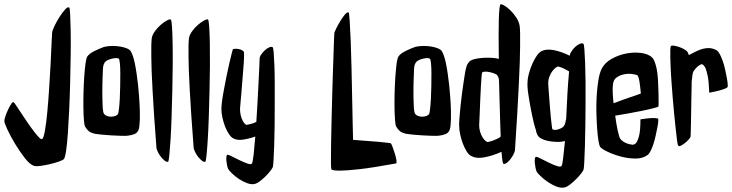

<svg xmlns="http://www.w3.org/2000/svg" viewBox="-40 -770 3458 907"><path d="M-19.5 -198.2Q-19.5 -206.1 -14.2 -221.7Q-8.8 -237.3 -1.5 -252.9Q5.9 -268.6 13.2 -279.3Q20.5 -290 24.4 -287.1Q27.3 -285.2 37.1 -270.5Q46.9 -255.9 60.1 -235.8Q73.2 -215.8 88.9 -192.9Q104.5 -169.9 118.7 -151.4Q132.8 -132.8 143.6 -121.6Q154.3 -110.4 159.2 -113.3Q166 -117.2 172.4 -153.3Q178.7 -189.5 183.6 -242.2Q188.5 -294.9 192.4 -356Q196.3 -417 199.2 -471.2Q202.1 -525.4 203.6 -564.9Q205.1 -604.5 206.1 -614.3Q206.1 -623 216.3 -645Q226.6 -667 240.2 -688.5Q253.9 -710 267.1 -724.6Q280.3 -739.3 287.1 -734.4Q290 -731.4 291.5 -700.7Q293 -669.9 293.9 -621.1Q294.9 -572.3 293.9 -510.3Q293 -448.2 291.5 -383.8Q290 -319.3 287.1 -256.3Q284.2 -193.4 280.8 -143.1Q277.3 -92.8 272.5 -59.1Q267.6 -25.4 261.7 -18.6Q257.8 -13.7 238.3 -6.8Q218.8 0 195.8 5.4Q172.9 10.7 151.4 13.7Q129.9 16.6 121.1 13.7Q101.6 7.8 77.6 -22.9Q53.7 -53.7 31.7 -89.8Q9.8 -126 -4.9 -157.7Q-19.5 -189.5 -19.5 -198.2Z M572.3 -534.2Q579.1 -528.3 585.4 -511.7Q591.8 -495.1 596.7 -471.7Q601.6 -448.2 605.5 -420.9Q609.4 -393.6 612.3 -367.2Q615.2 -340.8 616.7 -317.9Q618.2 -294.9 619.1 -280.3Q620.1 -262.7 620.6 -243.7Q621.1 -224.6 620.6 -207.5Q620.1 -190.4 618.7 -176.8Q617.2 -163.1 614.3 -156.2Q608.4 -141.6 594.2 -136.2Q580.1 -130.9 562.5 -128.9Q553.7 -127.9 532.7 -128.4Q511.7 -128.9 487.8 -130.4Q463.9 -131.8 442.4 -133.8Q420.9 -135.7 410.2 -137.7Q388.7 -142.6 379.4 -150.4Q370.1 -158.2 361.3 -172.9Q358.4 -178.7 356.4 -202.6Q354.5 -226.6 354 -260.3Q353.5 -293.9 354.5 -333Q355.5 -372.1 357.9 -407.2Q360.4 -442.4 363.8 -468.8Q367.2 -495.1 373 -503.9Q382.8 -517.6 406.7 -529.3Q430.7 -541 450.2 -547.9Q460 -550.8 476.1 -552.2Q492.2 -553.7 510.3 -552.2Q528.3 -550.8 544.9 -546.4Q561.5 -542 572.3 -534.2ZM517.6 -231.4Q519.5 -235.4 522 -255.4Q524.4 -275.4 525.9 -303.7Q527.3 -332 527.8 -364.3Q528.3 -396.5 528.3 -423.8Q528.3 -451.2 526.4 -470.2Q524.4 -489.3 521.5 -492.2Q516.6 -496.1 507.3 -495.6Q498 -495.1 488.3 -492.7Q478.5 -490.2 470.7 -486.8Q462.9 -483.4 460 -480.5Q447.3 -469.7 446.3 -445.3Q446.3 -438.5 444.8 -406.7Q443.4 -375 443.4 -338.4Q443.4 -301.8 444.8 -270.5Q446.3 -239.3 451.2 -232.4Q456.1 -225.6 465.3 -222.2Q474.6 -218.8 484.9 -218.8Q495.1 -218.8 504.4 -222.2Q513.7 -225.6 517.6 -231.4Z M753.9 -5.9Q747.1 -3.9 738.3 -10.7Q729.5 -17.6 721.2 -27.8Q712.9 -38.1 707 -49.8Q701.2 -61.5 699.2 -69.3Q692.4 -155.3 688 -223.1Q683.6 -291 680.7 -343.8Q677.7 -396.5 676.3 -435.1Q674.8 -473.6 674.8 -501Q673.8 -564.5 676.8 -588.9Q679.7 -606.4 692.9 -624Q706.1 -641.6 721.2 -654.3Q736.3 -667 749.5 -673.8Q762.7 -680.7 766.6 -677.7Q770.5 -674.8 772.5 -645Q774.4 -615.2 775.4 -567.4Q776.4 -519.5 775.9 -460Q775.4 -400.4 773.9 -337.9Q772.5 -275.4 770.5 -215.8Q768.6 -156.2 765.6 -109.9Q762.7 -63.5 759.8 -35.2Q756.8 -6.8 753.9 -5.9Z M929.7 -5.9Q922.9 -3.9 914.1 -10.7Q905.3 -17.6 897 -27.8Q888.7 -38.1 882.8 -49.8Q877 -61.5 875 -69.3Q868.2 -155.3 863.8 -223.1Q859.4 -291 856.4 -343.8Q853.5 -396.5 852.1 -435.1Q850.6 -473.6 850.6 -501Q849.6 -564.5 852.5 -588.9Q855.5 -606.4 868.7 -624Q881.8 -641.6 897 -654.3Q912.1 -667 925.3 -673.8Q938.5 -680.7 942.4 -677.7Q946.3 -674.8 948.2 -645Q950.2 -615.2 951.2 -567.4Q952.1 -519.5 951.7 -460Q951.2 -400.4 949.7 -337.9Q948.2 -275.4 946.3 -215.8Q944.3 -156.2 941.4 -109.9Q938.5 -63.5 935.5 -35.2Q932.6 -6.8 929.7 -5.9Z M1248 -546.9Q1251 -544.9 1252.9 -521.5Q1254.9 -498 1256.3 -460.4Q1257.8 -422.9 1257.8 -375Q1257.8 -327.1 1257.8 -276.4Q1257.8 -225.6 1257.3 -176.3Q1256.8 -127 1255.4 -86.4Q1253.9 -45.9 1252.4 -17.6Q1251 10.7 1249 18.6Q1247.1 24.4 1237.8 36.6Q1228.5 48.8 1215.8 61.5Q1203.1 74.2 1189.9 84.5Q1176.8 94.7 1168 97.7Q1150.4 103.5 1128.9 95.7Q1107.4 87.9 1088.4 75.2Q1069.3 62.5 1055.2 48.3Q1041 34.2 1038.1 28.3Q1035.2 22.5 1032.7 11.2Q1030.3 0 1029.3 -11.2Q1028.3 -22.5 1029.8 -30.8Q1031.2 -39.1 1036.1 -39.1Q1040 -39.1 1057.1 -30.3Q1074.2 -21.5 1093.8 -12.2Q1113.3 -2.9 1129.9 2.9Q1146.5 8.8 1150.4 2Q1154.3 -5.9 1158.2 -40.5Q1162.1 -75.2 1166 -125Q1131.8 -113.3 1104 -109.9Q1076.2 -106.4 1057.6 -119.1Q1048.8 -125 1039.6 -139.6Q1030.3 -154.3 1022.9 -173.3Q1015.6 -192.4 1010.7 -214.4Q1005.9 -236.3 1005.9 -255.9Q1005.9 -269.5 1009.3 -294.9Q1012.7 -320.3 1018.6 -350.6Q1024.4 -380.9 1030.8 -413.1Q1037.1 -445.3 1043.5 -471.7Q1049.8 -498 1054.2 -516.1Q1058.6 -534.2 1059.6 -536.1Q1061.5 -539.1 1069.3 -539.6Q1077.1 -540 1085.9 -538.6Q1094.7 -537.1 1102.5 -533.2Q1110.4 -529.3 1112.3 -524.4Q1113.3 -520.5 1112.8 -500Q1112.3 -479.5 1109.9 -451.2Q1107.4 -422.9 1105 -390.1Q1102.5 -357.4 1100.1 -328.6Q1097.7 -299.8 1095.7 -279.3Q1093.8 -258.8 1093.8 -254.9Q1093.8 -239.3 1097.2 -225.1Q1100.6 -210.9 1106 -200.7Q1111.3 -190.4 1117.2 -184.6Q1123 -178.7 1127.9 -180.7Q1144.5 -183.6 1158.2 -188.5Q1165 -191.4 1170.9 -194.3Q1173.8 -242.2 1176.8 -292.5Q1179.7 -342.8 1181.6 -384.8Q1183.6 -426.8 1185.1 -456.1Q1186.5 -485.4 1186.5 -493.2Q1186.5 -502 1194.3 -513.2Q1202.1 -524.4 1211.9 -533.2Q1221.7 -542 1231.9 -546.4Q1242.2 -550.8 1248 -546.9Z M1525.4 30.3Q1523.4 25.4 1523.4 -4.9Q1523.4 -35.2 1523.9 -81.1Q1524.4 -127 1525.9 -184.1Q1527.3 -241.2 1528.8 -300.3Q1530.3 -359.4 1532.2 -415.5Q1534.2 -471.7 1535.6 -515.6Q1537.1 -559.6 1538.1 -587.4Q1539.1 -615.2 1540 -617.2Q1541 -621.1 1548.8 -636.7Q1556.6 -652.3 1566.9 -669.4Q1577.1 -686.5 1587.9 -699.7Q1598.6 -712.9 1606.4 -711.9Q1609.4 -710.9 1611.8 -673.3Q1614.3 -635.7 1616.7 -577.1Q1619.1 -518.6 1620.6 -447.8Q1622.1 -377 1623.5 -310.1Q1625 -243.2 1626 -189Q1627 -134.8 1627.9 -109.4Q1659.2 -106.4 1690.9 -104.5Q1722.7 -102.5 1748 -100.1Q1773.4 -97.7 1789.6 -95.7Q1805.7 -93.8 1806.6 -92.8Q1809.6 -88.9 1814.9 -74.7Q1820.3 -60.5 1825.2 -44.4Q1830.1 -28.3 1832.5 -14.6Q1835 -1 1831.1 2Q1718.8 22.5 1657.2 29.3Q1595.7 36.1 1566.4 36.1Q1532.2 36.1 1525.4 30.3Z M2042 -534.2Q2048.8 -528.3 2055.2 -511.7Q2061.5 -495.1 2066.4 -471.7Q2071.3 -448.2 2075.2 -420.9Q2079.1 -393.6 2082 -367.2Q2085 -340.8 2086.4 -317.9Q2087.9 -294.9 2088.9 -280.3Q2089.8 -262.7 2090.3 -243.7Q2090.8 -224.6 2090.3 -207.5Q2089.8 -190.4 2088.4 -176.8Q2086.9 -163.1 2084 -156.2Q2078.1 -141.6 2064 -136.2Q2049.8 -130.9 2032.2 -128.9Q2023.4 -127.9 2002.4 -128.4Q1981.4 -128.9 1957.5 -130.4Q1933.6 -131.8 1912.1 -133.8Q1890.6 -135.7 1879.9 -137.7Q1858.4 -142.6 1849.1 -150.4Q1839.8 -158.2 1831.1 -172.9Q1828.1 -178.7 1826.2 -202.6Q1824.2 -226.6 1823.7 -260.3Q1823.2 -293.9 1824.2 -333Q1825.2 -372.1 1827.6 -407.2Q1830.1 -442.4 1833.5 -468.8Q1836.9 -495.1 1842.8 -503.9Q1852.5 -517.6 1876.5 -529.3Q1900.4 -541 1919.9 -547.9Q1929.7 -550.8 1945.8 -552.2Q1961.9 -553.7 1980 -552.2Q1998 -550.8 2014.6 -546.4Q2031.2 -542 2042 -534.2ZM1987.3 -231.4Q1989.3 -235.4 1991.7 -255.4Q1994.1 -275.4 1995.6 -303.7Q1997.1 -332 1997.6 -364.3Q1998 -396.5 1998 -423.8Q1998 -451.2 1996.1 -470.2Q1994.1 -489.3 1991.2 -492.2Q1986.3 -496.1 1977.1 -495.6Q1967.8 -495.1 1958 -492.7Q1948.2 -490.2 1940.4 -486.8Q1932.6 -483.4 1929.7 -480.5Q1917 -469.7 1916 -445.3Q1916 -438.5 1914.6 -406.7Q1913.1 -375 1913.1 -338.4Q1913.1 -301.8 1914.6 -270.5Q1916 -239.3 1920.9 -232.4Q1925.8 -225.6 1935.1 -222.2Q1944.3 -218.8 1954.6 -218.8Q1964.8 -218.8 1974.1 -222.2Q1983.4 -225.6 1987.3 -231.4Z M2415 -646.5Q2418 -623 2417 -552.7Q2417 -522.5 2415.5 -479.5Q2414.1 -436.5 2411.1 -376.5Q2408.2 -316.4 2403.8 -237.8Q2399.4 -159.2 2392.6 -59.6Q2390.6 -49.8 2384.3 -38.1Q2377.9 -26.4 2370.1 -16.6Q2362.3 -6.8 2353.5 -0.5Q2344.7 5.9 2337.9 3.9Q2335.9 2.9 2333.5 -11.7Q2331.1 -26.4 2329.1 -52.7Q2285.2 -33.2 2246.1 -26.4Q2207 -19.5 2182.6 -35.2Q2172.9 -41 2163.6 -56.2Q2154.3 -71.3 2146.5 -91.8Q2138.7 -112.3 2133.8 -135.3Q2128.9 -158.2 2128.9 -178.7Q2128.9 -193.4 2130.9 -217.8Q2132.8 -242.2 2135.7 -271Q2138.7 -299.8 2142.6 -329.6Q2146.5 -359.4 2150.4 -384.8Q2154.3 -410.2 2157.2 -427.7Q2160.2 -445.3 2162.1 -449.2Q2164.1 -460.9 2169.4 -468.8Q2174.8 -476.6 2178.7 -480.5Q2188.5 -488.3 2207.5 -492.2Q2226.6 -496.1 2247.6 -497.1Q2268.6 -498 2287.1 -496.6Q2305.7 -495.1 2314.5 -492.2H2316.4Q2314.5 -613.3 2316.4 -678.7Q2318.4 -744.1 2324.2 -749Q2328.1 -752 2341.8 -744.1Q2355.5 -736.3 2370.6 -721.7Q2385.7 -707 2398.9 -687Q2412.1 -667 2415 -646.5ZM2266.6 -99.6Q2280.3 -102.5 2291.5 -106.9Q2302.7 -111.3 2310.5 -115.2Q2319.3 -119.1 2325.2 -125Q2324.2 -150.4 2323.2 -182.1Q2322.3 -213.9 2321.3 -248Q2320.3 -282.2 2319.3 -317.9Q2318.4 -353.5 2317.4 -386.7Q2317.4 -397.5 2314 -405.3Q2310.5 -413.1 2305.7 -418Q2302.7 -419.9 2293.9 -423.3Q2285.2 -426.8 2273.9 -429.2Q2262.7 -431.6 2252.4 -431.6Q2242.2 -431.6 2238.3 -427.7Q2236.3 -426.8 2234.9 -408.7Q2233.4 -390.6 2231.9 -363.8Q2230.5 -336.9 2229 -305.7Q2227.5 -274.4 2226.6 -247.1Q2225.6 -219.7 2224.6 -200.2Q2223.6 -180.7 2223.6 -178.7Q2223.6 -162.1 2228 -147.5Q2232.4 -132.8 2239.3 -121.6Q2246.1 -110.4 2253.9 -104Q2261.7 -97.7 2266.6 -99.6Z M2716.8 31.2Q2714.8 37.1 2705.1 49.8Q2695.3 62.5 2681.6 76.2Q2668 89.8 2654.3 100.6Q2640.6 111.3 2631.8 114.3Q2612.3 120.1 2590.3 111.8Q2568.4 103.5 2548.3 89.8Q2528.3 76.2 2513.7 62Q2499 47.9 2495.1 41Q2492.2 34.2 2489.7 22.5Q2487.3 10.7 2486.3 -1Q2485.4 -12.7 2486.8 -21Q2488.3 -29.3 2493.2 -29.3Q2498 -29.3 2516.1 -20Q2534.2 -10.7 2554.2 -1Q2574.2 8.8 2591.8 14.6Q2609.4 20.5 2613.3 12.7Q2617.2 5.9 2620.6 -25.9Q2624 -57.6 2628.9 -103.5Q2627 -103.5 2625.5 -103Q2624 -102.5 2622.1 -102.5Q2613.3 -99.6 2597.7 -99.6Q2582 -99.6 2564.9 -101.6Q2547.9 -103.5 2531.7 -108.9Q2515.6 -114.3 2505.9 -123Q2502 -127 2497.6 -135.3Q2493.2 -143.6 2491.2 -157.2Q2488.3 -163.1 2481.4 -190.9Q2474.6 -218.8 2467.8 -254.4Q2460.9 -290 2455.6 -326.2Q2450.2 -362.3 2452.1 -383.8Q2453.1 -405.3 2460 -428.2Q2466.8 -451.2 2476.1 -471.7Q2485.4 -492.2 2496.1 -507.3Q2506.8 -522.5 2517.6 -528.3Q2541 -540 2576.2 -533.2Q2611.3 -526.4 2651.4 -506.8Q2652.3 -516.6 2660.2 -528.3Q2668 -540 2678.2 -549.3Q2688.5 -558.6 2699.2 -563Q2710 -567.4 2715.8 -563.5Q2718.8 -561.5 2720.7 -536.6Q2722.7 -511.7 2724.1 -472.2Q2725.6 -432.6 2726.1 -382.3Q2726.6 -332 2726.1 -278.8Q2725.6 -225.6 2725.1 -173.8Q2724.6 -122.1 2723.1 -79.1Q2721.7 -36.1 2720.2 -6.8Q2718.8 22.5 2716.8 31.2ZM2648.4 -432.6Q2642.6 -436.5 2634.8 -440.4Q2627.9 -444.3 2619.1 -448.2Q2610.4 -452.1 2599.6 -455.1Q2594.7 -457 2586.4 -451.2Q2578.1 -445.3 2569.8 -434.6Q2561.5 -423.8 2555.7 -408.7Q2549.8 -393.6 2549.8 -377Q2549.8 -375 2550.8 -358.4Q2551.8 -341.8 2553.7 -318.4Q2555.7 -294.9 2557.6 -267.6Q2559.6 -240.2 2562 -216.8Q2564.5 -193.4 2566.4 -177.2Q2568.4 -161.1 2569.3 -160.2Q2573.2 -156.2 2580.6 -156.2Q2587.9 -156.2 2595.2 -158.2Q2602.5 -160.2 2608.4 -163.1Q2614.3 -166 2617.2 -168Q2629.9 -176.8 2632.8 -202.1Q2634.8 -204.1 2634.8 -212.9Q2637.7 -277.3 2640.6 -329.6Q2643.6 -381.8 2648.4 -432.6Z M2858.4 -282.2Q2874 -288.1 2894 -295.4Q2914.1 -302.7 2932.6 -309.1Q2951.2 -315.4 2965.8 -320.3Q2980.5 -325.2 2987.3 -328.1Q2986.3 -338.9 2984.9 -353Q2983.4 -367.2 2981.4 -380.4Q2979.5 -393.6 2976.6 -403.3Q2973.6 -413.1 2970.7 -415Q2962.9 -418 2944.8 -420.4Q2926.8 -422.9 2907.7 -418.9Q2888.7 -415 2873 -404.3Q2857.4 -393.6 2855.5 -370.1Q2853.5 -354.5 2854.5 -331.1Q2855.5 -307.6 2858.4 -282.2ZM3070.3 -266.6Q3069.3 -264.6 3046.9 -258.8Q3024.4 -252.9 2993.2 -246.6Q2961.9 -240.2 2926.8 -233.9Q2891.6 -227.5 2866.2 -223.6Q2871.1 -184.6 2877.9 -153.8Q2884.8 -123 2889.6 -115.2Q2894.5 -108.4 2902.3 -102.5Q2909.2 -97.7 2919.4 -93.3Q2929.7 -88.9 2944.3 -86.9Q2955.1 -84 2964.8 -94.7Q2972.7 -104.5 2979 -128.9Q2985.4 -153.3 2985.4 -206.1Q3015.6 -210.9 3032.7 -211.9Q3049.8 -212.9 3057.6 -211.9Q3067.4 -210.9 3069.3 -209Q3070.3 -206.1 3069.3 -194.3Q3068.4 -182.6 3064.9 -165.5Q3061.5 -148.4 3057.1 -128.4Q3052.7 -108.4 3046.9 -90.3Q3041 -72.3 3034.2 -58.1Q3027.3 -43.9 3019.5 -38.1Q2996.1 -20.5 2960.9 -21Q2925.8 -21.5 2891.6 -30.8Q2857.4 -40 2830.1 -53.2Q2802.7 -66.4 2795.9 -75.2Q2791 -81.1 2787.1 -105Q2783.2 -128.9 2780.8 -163.1Q2778.3 -197.3 2777.3 -238.3Q2776.4 -279.3 2778.8 -318.4Q2781.2 -357.4 2786.6 -390.6Q2792 -423.8 2801.8 -444.3Q2816.4 -473.6 2849.6 -492.2Q2882.8 -510.7 2919.9 -517.6Q2957 -524.4 2990.7 -519.5Q3024.4 -514.6 3041 -498Q3050.8 -488.3 3058.6 -459.5Q3066.4 -430.7 3068.4 -389.6Q3068.4 -385.7 3069.3 -367.2Q3070.3 -348.6 3070.8 -327.6Q3071.3 -306.6 3071.3 -288.1Q3071.3 -269.5 3070.3 -266.6Z M3345.7 -532.2Q3353.5 -527.3 3360.8 -513.2Q3368.2 -499 3374.5 -481Q3380.9 -462.9 3385.3 -442.4Q3389.6 -421.9 3393.1 -404.3Q3396.5 -386.7 3397.5 -374.5Q3398.4 -362.3 3397.5 -359.4Q3395.5 -355.5 3385.7 -351.6Q3377 -347.7 3359.4 -342.8Q3341.8 -337.9 3310.5 -332Q3308.6 -385.7 3302.7 -413.6Q3296.9 -441.4 3290 -453.1Q3282.2 -466.8 3273.4 -466.8Q3264.6 -462.9 3257.8 -457.5Q3251 -452.1 3246.1 -446.3Q3240.2 -439.5 3235.4 -431.6Q3233.4 -428.7 3231.4 -418Q3229.5 -407.2 3227.5 -385.7Q3227.5 -378.9 3227.1 -357.4Q3226.6 -335.9 3226.1 -307.6Q3225.6 -279.3 3225.1 -248Q3224.6 -216.8 3224.1 -189.9Q3223.6 -163.1 3223.1 -144.5Q3222.7 -126 3221.7 -123Q3219.7 -118.2 3211.9 -109.4Q3204.1 -100.6 3194.3 -93.3Q3184.6 -85.9 3175.8 -81.5Q3167 -77.1 3164.1 -82Q3161.1 -85 3158.2 -107.4Q3155.3 -129.9 3151.9 -162.6Q3148.4 -195.3 3144.5 -234.4Q3140.6 -273.4 3137.7 -309.6Q3134.8 -345.7 3132.8 -374.5Q3130.9 -403.3 3129.9 -416Q3128.9 -434.6 3127.9 -457Q3127 -479.5 3126.5 -499.5Q3126 -519.5 3126.5 -534.7Q3127 -549.8 3129.9 -552.7Q3131.8 -555.7 3143.1 -554.2Q3154.3 -552.7 3167.5 -548.3Q3180.7 -543.9 3192.4 -537.1Q3204.1 -530.3 3208 -524.4Q3210.9 -519.5 3213.9 -509.8Q3232.4 -519.5 3249.5 -527.8Q3266.6 -536.1 3282.7 -540Q3298.8 -543.9 3314.5 -542.5Q3330.1 -541 3345.7 -532.2Z"/></svg>

Font: Jolly Lodger
Style: Regular
Weight: 400
Designer: Stuart Sandler
Foundry: Font Diner, Inc
Version: Version 1.000